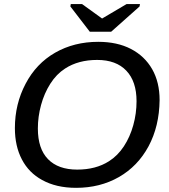

<svg xmlns="http://www.w3.org/2000/svg" viewBox="-20 -901 818 931"><path d="M456.5 -698.2Q548.3 -698.2 615 -663.6Q681.6 -628.9 717.8 -565.7Q753.9 -502.4 753.9 -415.5Q752.4 -288.6 700.2 -191.4Q647.9 -94.7 556.6 -42.5Q465.3 9.8 349.1 9.8Q252.4 9.8 184.1 -28.3Q120.1 -63 86.2 -127.7Q52.2 -192.4 52.2 -279.8Q52.2 -396.5 104 -494.6Q155.3 -592.8 247.3 -645.5Q339.4 -698.2 456.5 -698.2ZM451.2 -610.4Q359.9 -610.4 295.9 -568.8Q253.4 -541.5 223.9 -494.9Q194.3 -448.2 179 -391.6Q163.6 -335 163.6 -277.8Q163.6 -179.7 212.9 -129.2Q262.2 -78.6 354.5 -78.6Q444.8 -78.6 508.3 -119.1Q550.8 -146 580.6 -191.4Q610.4 -236.8 626.2 -293.7Q642.1 -350.6 642.1 -410.2Q642.1 -506.3 592.5 -558.3Q543 -610.4 451.2 -610.4ZM656.7 -869.6 519 -747.1H415.5L321.3 -869.6L323.2 -881.3H377.9L474.6 -811.5H475.6L593.8 -881.3H658.7Z"/></svg>

Font: Arimo Medium
Style: Italic
Weight: 500
Italic angle: -12°
Designer: Steve Matteson
Foundry: Monotype Imaging Inc.
Version: Version 1.33